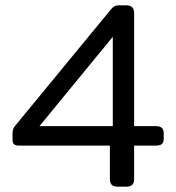

<svg xmlns="http://www.w3.org/2000/svg" viewBox="-20 -700 661 720"><path d="M392 -29V-154H50Q27 -154 27 -175V-199Q27 -209 29.5 -216Q32 -223 39 -231L397 -666Q404 -674 410 -677Q416 -680 426 -680H453Q469 -680 476 -672.5Q483 -665 483 -650V-227H564Q580 -227 587 -220.5Q594 -214 594 -198V-181Q594 -166 587 -160Q580 -154 564 -154H483V-29Q483 -14 476 -7Q469 0 453 0H422Q406 0 399 -7Q392 -14 392 -29ZM403 -227V-562L128 -227Z"/></svg>

Font: Mitr Light
Style: Regular
Weight: 300
Designer: Thanarat Vachiruckul
Foundry: Cadson Demak
Version: Version 1.002